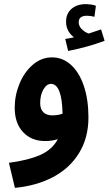

<svg xmlns="http://www.w3.org/2000/svg" viewBox="-20 -677 525 927"><path d="M407 -110Q407 -12 362 61.5Q317 135 237 177.5Q157 220 52 230L23 109Q115 97 173.5 71.5Q232 46 259 -5Q231 4 198 4Q132 4 91.5 -39Q51 -82 51 -157Q51 -216 74 -272.5Q97 -329 138.5 -364.5Q180 -400 231 -400Q283 -400 323 -363.5Q363 -327 385 -261.5Q407 -196 407 -110ZM232 -120Q259 -120 282 -128Q279 -272 226 -272Q205 -272 189.5 -245Q174 -218 174 -180Q174 -149 190 -134.5Q206 -120 232 -120ZM485 -480Q402 -449 309 -431L295 -489Q328 -494 337 -497Q299 -526 299 -572Q299 -612 325.5 -634.5Q352 -657 394 -657Q405 -657 419.5 -655Q434 -653 443 -649L436 -596Q416 -601 400 -601Q360 -601 360 -570Q360 -551 374.5 -536.5Q389 -522 408 -515Q455 -530 468 -535Z"/></svg>

Font: Noto Sans Arabic Cond
Style: Bold
Weight: 700
Width: 3
Designer: Nadine Chahine
Foundry: Monotype Imaging Inc.
Version: Version 1.001